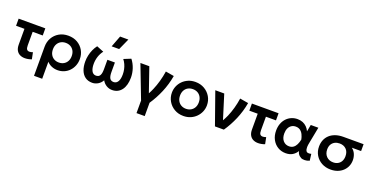

<svg xmlns="http://www.w3.org/2000/svg" viewBox="-29 -1683 5466 2814"><g transform="rotate(20 2704.0 -276.0)"><path d="M286.5 14Q243 14 209 -2.8Q175 -19.5 155.5 -54.5Q136 -89.5 136 -144V-389H5V-500H421V-389H264V-177.5Q264 -133 277.5 -115.8Q291 -98.5 319 -98.5Q331 -98.5 343.8 -101.5Q356.5 -104.5 370 -109.5L391 -6Q364.5 4 338 9Q311.5 14 286.5 14Z M503 210V-243.5Q503 -320 537.8 -381.5Q572.5 -443 634.2 -479Q696 -515 777 -515Q859 -515 920.5 -479.2Q982 -443.5 1016.2 -383.2Q1050.5 -323 1050.5 -250Q1050.5 -194.5 1031.8 -146.5Q1013 -98.5 979 -62.2Q945 -26 898.5 -5.5Q852 15 796.5 15Q746.5 15 703 -3.8Q659.5 -22.5 630.5 -55.5V210ZM777 -97Q819.5 -97 852.5 -115.8Q885.5 -134.5 904.5 -168.8Q923.5 -203 923.5 -250Q923.5 -297 904.5 -331.5Q885.5 -366 852.2 -384.5Q819 -403 777 -403Q734.5 -403 701.5 -384.5Q668.5 -366 649.5 -331.5Q630.5 -297 630.5 -250Q630.5 -203 649.2 -168.8Q668 -134.5 701.2 -115.8Q734.5 -97 777 -97Z M1337 15Q1272 15 1227.2 -17.2Q1182.5 -49.5 1159.5 -108Q1136.5 -166.5 1136.5 -245.5Q1136.5 -292.5 1146.8 -340Q1157 -387.5 1176.8 -432Q1196.5 -476.5 1225 -513.5L1336 -469Q1318.5 -446.5 1305.2 -421.2Q1292 -396 1283 -368.5Q1274 -341 1269.5 -312Q1265 -283 1265 -253Q1265 -185.5 1287 -144.2Q1309 -103 1353.5 -102.5Q1397.5 -102.5 1415.5 -134.2Q1433.5 -166 1433.5 -229.5V-378.5H1550.5V-229.5Q1550.5 -166 1568.5 -134.2Q1586.5 -102.5 1630.5 -102.5Q1652.5 -103 1669.2 -113.8Q1686 -124.5 1697 -144.2Q1708 -164 1713.5 -191.5Q1719 -219 1719 -253Q1719 -293 1711 -331Q1703 -369 1687.2 -404Q1671.5 -439 1648 -469L1758.5 -513.5Q1801.5 -458 1824.5 -389.5Q1847.5 -321 1847.5 -250.5Q1847.5 -191 1834.5 -142.2Q1821.5 -93.5 1795.8 -58.2Q1770 -23 1732.8 -4Q1695.5 15 1647 15Q1600 15 1558.5 -9.8Q1517 -34.5 1492 -79.5Q1467 -34.5 1425.5 -9.8Q1384 15 1337 15ZM1424.5 -585 1492 -762H1621L1541.5 -585Z M2101.5 210V14.5L1904 -500H2043L2172.5 -124.5Q2194.5 -163.5 2214.5 -211Q2242.5 -276.5 2264 -353Q2285.5 -429.5 2297.5 -510L2429 -487.5Q2405.5 -351 2353.2 -227.2Q2301 -103.5 2229.5 2V210Z M2759.5 15Q2679.5 15 2617.8 -21.2Q2556 -57.5 2521 -117.8Q2486 -178 2486 -250Q2486 -303 2506 -351Q2526 -399 2562.8 -435.8Q2599.5 -472.5 2649.5 -493.8Q2699.5 -515 2759.5 -515Q2839 -515 2900.8 -479Q2962.5 -443 2997.8 -382.8Q3033 -322.5 3033 -250Q3033 -197 3012.8 -149.2Q2992.5 -101.5 2956 -64.5Q2919.5 -27.5 2869.5 -6.2Q2819.5 15 2759.5 15ZM2759.5 -97Q2801.5 -97 2834.8 -115.8Q2868 -134.5 2887 -168.8Q2906 -203 2906 -250Q2906 -297 2887 -331.5Q2868 -366 2835 -384.5Q2802 -403 2759.5 -403Q2717 -403 2683.8 -384.5Q2650.5 -366 2631.8 -331.5Q2613 -297 2613 -250Q2613 -203 2632 -168.8Q2651 -134.5 2684 -115.8Q2717 -97 2759.5 -97Z M3248.5 0 3072 -500H3211.5L3328.5 -124.5Q3352.5 -165 3374.5 -214.5Q3402.5 -279.5 3423.8 -355Q3445 -430.5 3456.5 -510L3588.5 -487.5Q3564.5 -351 3511.8 -227.5Q3459 -104 3387.5 0Z M3924.5 14Q3881 14 3847 -2.8Q3813 -19.5 3793.5 -54.5Q3774 -89.5 3774 -144V-389H3643V-500H4059V-389H3902V-177.5Q3902 -133 3915.5 -115.8Q3929 -98.5 3957 -98.5Q3969 -98.5 3981.8 -101.5Q3994.5 -104.5 4008 -109.5L4029 -6Q4002.5 4 3976 9Q3949.5 14 3924.5 14Z M4354.5 15Q4285 15 4230 -18.8Q4175 -52.5 4143.2 -112.2Q4111.5 -172 4111.5 -250Q4111.5 -309 4129.5 -357.8Q4147.5 -406.5 4180.2 -441.8Q4213 -477 4256.8 -496Q4300.5 -515 4352 -515Q4398 -515 4434.5 -499.8Q4471 -484.5 4497.8 -457.2Q4524.5 -430 4541 -393.5L4561 -500H4679.5L4633 -260Q4622.5 -208 4622.2 -190.5Q4622 -173 4622 -172.5Q4622 -139.5 4631.8 -122Q4641.5 -104.5 4654.8 -102Q4668 -99.5 4676 -99.5Q4692 -99.5 4713 -105L4726 -2.5Q4687.5 14.5 4652 14.5Q4645 14.5 4620.8 12.2Q4596.5 10 4567.2 -14.8Q4538 -39.5 4530 -81.5Q4500.5 -34.5 4458 -9.8Q4415.5 15 4354.5 15ZM4367 -97Q4406 -97 4433.2 -116.5Q4460.5 -136 4477.8 -170.8Q4495 -205.5 4504 -251.5Q4500.5 -268.5 4494.5 -288.5Q4488.5 -308.5 4478.2 -328.8Q4468 -349 4452.8 -365.8Q4437.5 -382.5 4416 -392.8Q4394.5 -403 4365.5 -403Q4327 -403 4298.5 -384.5Q4270 -366 4254.2 -331.8Q4238.5 -297.5 4238.5 -250.5Q4238.5 -178.5 4274.5 -137.8Q4310.5 -97 4367 -97Z M5054.5 15Q4976.5 15 4915 -18.8Q4853.5 -52.5 4818 -111.5Q4782.5 -170.5 4782.5 -245.5Q4782.5 -300.5 4801.2 -347Q4820 -393.5 4856.5 -427.8Q4893 -462 4946.8 -481Q5000.5 -500 5071 -500H5385V-393H5240.5Q5281 -362 5299.2 -317.5Q5317.5 -273 5317.5 -225Q5317.5 -174.5 5298.8 -130.8Q5280 -87 5245.2 -54.2Q5210.5 -21.5 5162.2 -3.2Q5114 15 5054.5 15ZM5055.5 -97Q5097 -97 5128.8 -114.8Q5160.5 -132.5 5178.2 -165.2Q5196 -198 5196 -243.5Q5196 -312.5 5156.2 -351.5Q5116.5 -390.5 5053 -390.5Q5012 -390.5 4979.5 -373.8Q4947 -357 4928.2 -325.2Q4909.5 -293.5 4909.5 -247.5Q4909.5 -179 4950.2 -138Q4991 -97 5055.5 -97Z"/></g></svg>

Font: Geologica EX Med
Style: Regular
Weight: 500
Designer: Sindre Bremnes, Frode Helland
Foundry: Monokrom Skriftforlag AS
Version: Version 1.010;gftools[0.9.28]